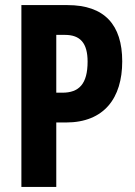

<svg xmlns="http://www.w3.org/2000/svg" viewBox="-20 -734 530 754"><path d="M245 -714H64V0H201V-253H239C389 -253 460 -349 460 -493C460 -637 390 -714 245 -714ZM235 -597C295 -597 324 -565 324 -492C324 -404 290 -370 225 -370H201V-597Z"/></svg>

Font: Noto Sans Ethiopic ExtraCondensed
Style: Bold
Weight: 700
Width: 2
Designer: Monotype Design Team
Foundry: Monotype Imaging Inc.
Version: Version 2.102